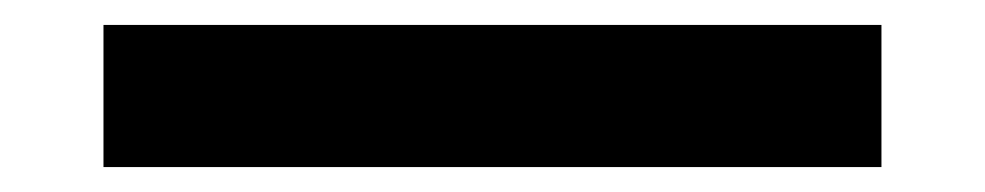

<svg xmlns="http://www.w3.org/2000/svg" viewBox="-20 30 790 154"><path d="M63 164V50H687V164Z"/></svg>

Font: Martian Mono SemiExpanded Medium
Style: Regular
Weight: 500
Width: 6
Designer: Roman Shamin
Foundry: Evil Martians
Version: Version 1.000